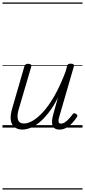

<svg xmlns="http://www.w3.org/2000/svg" viewBox="-20 -1030 686 1550"><path d="M161 16Q125 16 99.5 -2Q74 -20 67.5 -59Q61 -98 80 -160L177 -495Q181 -506 187.5 -510.5Q194 -515 207 -515Q223 -515 229.5 -509Q236 -503 232 -491L134 -158Q121 -117 121.5 -89Q122 -61 134.5 -47Q147 -33 174 -33Q206 -33 245.5 -56Q285 -79 330 -128.5Q375 -178 420.5 -258Q466 -338 510 -453L521 -495Q525 -508 531 -512Q537 -516 551 -516Q567 -516 573.5 -510.5Q580 -505 576 -493L462 -100Q454 -76 452.5 -61Q451 -46 456 -39Q461 -32 471 -32Q488 -32 505 -43.5Q522 -55 537.5 -72Q553 -89 566 -107Q572 -116 579 -116Q586 -116 594 -110Q603 -104 604.5 -98Q606 -92 601 -85Q589 -66 568 -42Q547 -18 519.5 -1Q492 16 460 16Q437 16 423 7Q409 -2 403.5 -19Q398 -36 400.5 -59.5Q403 -83 411 -111L448 -243Q412 -171 373.5 -121.5Q335 -72 297.5 -41.5Q260 -11 225 2.5Q190 16 161 16ZM0 490H646V500H0ZM0 -20H646V0H0ZM0 -505H646V-500H0ZM0 -1010H646V-1000H0Z"/></svg>

Font: Playwrite AU NSW Guides
Style: Regular
Weight: 400
Designer: Veronika Burian, José Scaglione
Foundry: TypeTogether
Version: Version 1.003